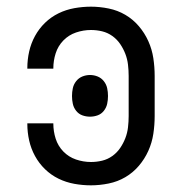

<svg xmlns="http://www.w3.org/2000/svg" viewBox="-20 -548 540 576"><path d="M253 8Q228 8 203 3.5Q178 -1 155.5 -12Q133 -23 115 -40.5Q97 -58 85 -80Q73 -102 67.5 -126.5Q62 -151 62 -176Q62 -176 62 -176.5Q62 -177 62 -178H140Q140 -178 140 -177.5Q140 -177 140 -177Q140 -154 147 -132Q154 -110 170 -93.5Q186 -77 208 -69.5Q230 -62 253 -62Q270 -62 286.5 -66Q303 -70 317 -80Q331 -90 340.5 -104Q350 -118 356 -133.5Q362 -149 364 -166Q366 -183 366 -200V-320Q366 -337 364 -354Q362 -371 356 -386.5Q350 -402 340.5 -416Q331 -430 317 -440Q303 -450 286.5 -454Q270 -458 253 -458Q230 -458 208 -450.5Q186 -443 170 -426.5Q154 -410 147 -388Q140 -366 140 -343Q140 -343 140 -342.5Q140 -342 140 -342H62Q62 -343 62 -343.5Q62 -344 62 -344Q62 -369 67.5 -393.5Q73 -418 85 -440Q97 -462 115 -479.5Q133 -497 155.5 -508Q178 -519 203 -523.5Q228 -528 253 -528Q279 -528 306 -522.5Q333 -517 356 -503.5Q379 -490 396.5 -469.5Q414 -449 425 -424.5Q436 -400 440 -373.5Q444 -347 444 -320V-200Q444 -173 440 -146.5Q436 -120 425 -95.5Q414 -71 396.5 -50.5Q379 -30 356 -16.5Q333 -3 306 2.5Q279 8 253 8ZM250 -198Q238 -198 227 -202Q216 -206 208.5 -215.5Q201 -225 198.5 -236.5Q196 -248 196 -260Q196 -272 198.5 -283.5Q201 -295 208.5 -304.5Q216 -314 227 -318.5Q238 -323 250 -323Q262 -323 273 -318.5Q284 -314 291.5 -304.5Q299 -295 301.5 -283.5Q304 -272 304 -260Q304 -248 301.5 -236.5Q299 -225 291.5 -215.5Q284 -206 273 -202Q262 -198 250 -198Z"/></svg>

Font: Zed Sans
Style: Regular
Weight: 400
Designer: Belleve Invis
Foundry: Belleve Invis
Version: Version 1.0.0; ttfautohint (v1.8.4)